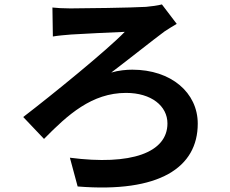

<svg xmlns="http://www.w3.org/2000/svg" viewBox="-20 -789 1040 868"><path d="M217 -755 219 -624C241 -628 277 -631 302 -633C350 -636 489 -643 544 -645C465 -563 218 -362 85 -260L179 -161C286 -270 395 -369 550 -369C664 -369 737 -310 737 -231C737 -99 573 -40 296 -76L331 54C701 84 874 -32 874 -230C874 -370 754 -474 578 -474C553 -474 516 -471 483 -461C570 -527 666 -604 724 -647C738 -656 761 -671 779 -681L712 -769C693 -764 663 -760 640 -758C575 -754 352 -751 298 -751C265 -751 233 -753 217 -755Z"/></svg>

Font: Source Han Sans CN
Style: Bold
Weight: 700
Designer: Ryoko NISHIZUKA 西塚涼子 (kana, bopomofo & ideographs); Paul D. Hunt (Latin, Greek & Cyrillic); Sandoll Communications 산돌커뮤니
Foundry: Adobe
Version: Version 2.001;hotconv 1.0.107;makeotfexe 2.5.65593